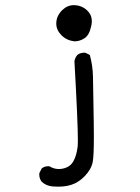

<svg xmlns="http://www.w3.org/2000/svg" viewBox="-20 -594 540 738"><path d="M204.1 123.5Q241.7 123.5 268.1 110.8Q288.1 101.1 305.7 83Q331.1 56.6 336.4 28.3Q340.8 6.8 340.8 -68.8Q340.8 -94.7 340.3 -126.5L337.4 -298.8Q336.4 -343.3 325.2 -382.8L308.6 -391.1Q305.7 -391.6 302.7 -391.6Q299.8 -391.6 295.4 -390.6Q285.6 -389.2 277.3 -382.8Q268.1 -372.1 266.1 -358.4Q279.3 -125.5 279.3 -55.2Q279.3 -36.6 278.3 -29.3Q273.9 5.4 261.7 26.4Q249 48.8 220.7 54.2Q213.4 55.7 206.1 55.7Q187 55.7 170.4 45.4Q168 44.9 166 44.9Q150.4 44.9 140.1 53.7L131.3 71.3Q130.9 73.7 130.9 76.2Q130.9 92.3 140.1 104.5Q157.7 120.6 182.1 122.6Q193.4 123.5 204.1 123.5ZM333 -512.2Q333 -534.2 319.8 -548.8Q301.3 -570.3 272.5 -573.7Q268.1 -574.2 263.7 -574.2Q238.8 -574.2 218.8 -554.7Q196.3 -532.2 196.3 -503.4Q196.3 -478.5 216.3 -458.5Q236.3 -438.5 266.1 -435.1Q287.1 -435.1 305.2 -447.3Q323.2 -459 330.6 -493.7Q333 -503.4 333 -512.2Z"/></svg>

Font: Bakudai
Style: Light
Weight: 300
Version: Version 1.48